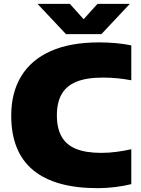

<svg xmlns="http://www.w3.org/2000/svg" viewBox="-20 -971 736 1001"><path d="M489.5 10Q378 10 293.8 -13.5Q209.5 -37 152.5 -84.2Q95.5 -131.5 67 -202.5Q38.5 -273.5 38.5 -368Q38.5 -488 90.5 -573.5Q142.5 -659 244.2 -704.5Q346 -750 496 -750Q540.5 -750 582.8 -746.2Q625 -742.5 664.5 -734.5V-552.5Q630 -559 593 -562.8Q556 -566.5 515.5 -566.5Q431 -566.5 378.2 -544.8Q325.5 -523 301 -479.5Q276.5 -436 276.5 -370Q276.5 -303.5 300.5 -260Q324.5 -216.5 375.5 -195.2Q426.5 -174 508 -174Q549 -174 589 -179.5Q629 -185 664.5 -193V-11Q627 -1.5 581 4.2Q535 10 489.5 10ZM324 -793 175.5 -951H344L433 -852H399L488.5 -951H657L508.5 -793Z"/></svg>

Font: Encode Sans SemiExpanded Black
Style: Regular
Weight: 900
Width: 6
Designer: Multiple Designers
Foundry: Impallari Type
Version: Version 3.002